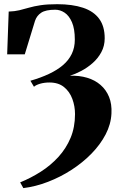

<svg xmlns="http://www.w3.org/2000/svg" viewBox="-20 -774 594 938"><path d="M94 145 78.5 117Q131 95.5 179 65Q227 34.5 265 -7Q303 -48.5 324.8 -100.5Q346.5 -152.5 346.5 -216.5Q346.5 -255 333.5 -290.5Q320.5 -326 293 -348.5Q265.5 -371 221.5 -371Q196.5 -371 175.5 -364.8Q154.5 -358.5 146 -350L128.5 -379.5Q179 -394 219 -412.8Q259 -431.5 287.2 -455.5Q315.5 -479.5 330.5 -510.5Q345.5 -541.5 345.5 -580.5Q345.5 -633.5 331.5 -665.5Q317.5 -697.5 295.8 -712Q274 -726.5 250 -726.5Q203.5 -726.5 181.5 -712Q159.5 -697.5 151 -672L101 -508.5H15L22.5 -717.5Q52 -718.5 74.8 -724Q97.5 -729.5 121.5 -736.5Q145.5 -743.5 178.2 -748.5Q211 -753.5 259.5 -753.5Q333.5 -753.5 385.5 -736.2Q437.5 -719 464.5 -682.2Q491.5 -645.5 491.5 -587Q491.5 -549.5 475 -519Q458.5 -488.5 432.5 -465.8Q406.5 -443 377 -427.5Q347.5 -412 321.5 -404Q367.5 -405.5 405.5 -394.2Q443.5 -383 471 -359.2Q498.5 -335.5 512.8 -300.5Q527 -265.5 524.5 -219.5Q522 -167 496 -117.2Q470 -67.5 427 -23.5Q384 20.5 329.5 55.8Q275 91 214.8 114.2Q154.5 137.5 94 145Z"/></svg>

Font: Merriweather 144pt ExtraBold
Style: Regular
Weight: 800
Version: Version 2.100